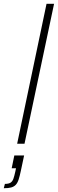

<svg xmlns="http://www.w3.org/2000/svg" viewBox="-92 -763 307 1019"><path d="M-1 0 155 -743H195L38 0ZM-72 236 -66 213Q-46 213 -36 206.5Q-26 200 -21 186Q-16 172 -11 149L-7 130H-30L-16 62H36L19 142Q13 171 7 189.5Q1 208 -8.5 218Q-18 228 -33 232Q-48 236 -72 236Z"/></svg>

Font: Saira UltraCondensed ExtraLight
Style: Italic
Weight: 250
Width: 1
Italic angle: -12°
Designer: Hector Gatti with collaboration of the Omnibus-Type team
Foundry: Omnibus-Type
Version: Version 1.101